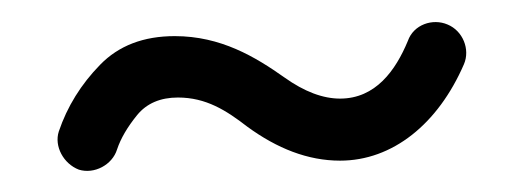

<svg xmlns="http://www.w3.org/2000/svg" viewBox="-20 -692 470 177"><path d="M52.7 -535.6C66.9 -531.2 83.5 -540 87.9 -554.2C91.3 -564.5 97.7 -575.2 106.4 -585.9C115.2 -596.7 127.9 -602.1 144 -602.1C169.9 -602.1 188.5 -590.3 208 -575.2C235.4 -555.2 263.7 -543.9 293.5 -543.9C341.8 -543.9 383.8 -577.6 407.7 -632.8C413.6 -646.5 406.7 -663.6 392.6 -669.4C378.9 -675.3 361.3 -669.4 356 -654.3C344.7 -627 326.2 -601.1 293.5 -601.1C277.8 -601.1 260.7 -607.4 242.2 -620.6C215.3 -639.6 183.6 -658.7 141.1 -658.7C112.3 -658.7 89.4 -649.9 72.3 -632.3C54.7 -614.3 42 -593.8 34.2 -570.8C29.8 -557.1 38.6 -541 52.7 -535.6Z"/></svg>

Font: Mikhak
Style: Regular
Weight: 400
Designer: Amin Abedi
Version: Version 3.2